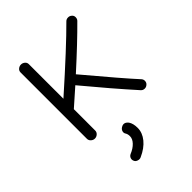

<svg xmlns="http://www.w3.org/2000/svg" viewBox="-229 -652 1016 1016"><g transform="rotate(-45 279.5 -144.0)"><path d="M509 3Q500 11 488 10.5Q476 10 468 1Q369 -109 242 -262L147 -178V-18Q147 -6 137.5 2.5Q128 11 116 11Q104 11 94.5 2.5Q85 -6 85 -18V-515Q85 -527 94.5 -535Q104 -543 116 -543Q128 -543 137.5 -535Q147 -527 147 -515V-256Q353 -439 448 -535Q456 -543 468.5 -543Q481 -543 489 -535Q498 -528 498 -515.5Q498 -503 490 -495Q411 -415 285 -301Q452 -102 512 -37Q520 -28 519 -16Q518 -4 509 3ZM217 252Q207 257 194.5 253Q182 249 178 239Q173 228 177 217.5Q181 207 192 202Q221 190 238.5 171.5Q256 153 256 133Q256 118 250 108Q243 98 246.5 86.5Q250 75 261 69Q284 55 303 79Q316 98 316 131Q316 167 290 199Q264 231 217 252Z"/></g></svg>

Font: Hoogli Medium
Style: Regular
Weight: 500
Designer: Anand Singh Naorem
Foundry: Brand New Type
Version: Version 1.00 b007